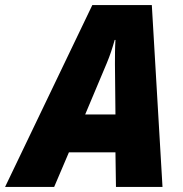

<svg xmlns="http://www.w3.org/2000/svg" viewBox="-79 -735 718 755"><path d="M-59 0H134L192 -136H375L377 0H560L518 -715H284ZM256 -285 341 -487C354 -518 363 -546 372 -578H375C373 -546 373 -515 373 -483L375 -285Z"/></svg>

Font: Noto Sans SemiCondensed Black
Style: Italic
Weight: 900
Width: 4
Italic angle: -12°
Designer: Monotype Design Team
Foundry: Monotype Imaging Inc.
Version: Version 2.013